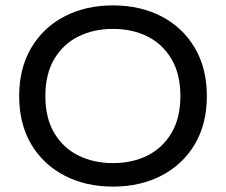

<svg xmlns="http://www.w3.org/2000/svg" viewBox="-20 -680 837 711"><path d="M398 11Q297 11 218.5 -30Q140 -71 95.5 -146Q51 -221 51 -324Q51 -427 95.5 -502.5Q140 -578 218.5 -619Q297 -660 398 -660Q500 -660 578.5 -619Q657 -578 701.5 -502.5Q746 -427 746 -324Q746 -221 701.5 -146Q657 -71 578.5 -30Q500 11 398 11ZM398 -76Q470 -76 526 -104Q582 -132 615 -187.5Q648 -243 648 -324Q648 -406 615 -461.5Q582 -517 526 -545Q470 -573 398 -573Q327 -573 270.5 -545Q214 -517 181 -461.5Q148 -406 148 -324Q148 -243 181 -187.5Q214 -132 270.5 -104Q327 -76 398 -76Z"/></svg>

Font: Syne Medium
Style: Regular
Weight: 500
Designer: Lucas Descroix
Foundry: Bonjour Monde
Version: Version 2.200; ttfautohint (v1.8.4)